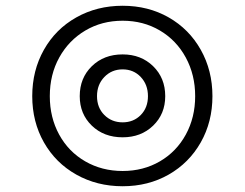

<svg xmlns="http://www.w3.org/2000/svg" viewBox="-20 -597 850 667"><path d="M92 -263Q92 -352 132.5 -424Q173 -496 245 -536.5Q317 -577 406 -577Q495 -577 566 -536.5Q637 -496 677.5 -424Q718 -352 718 -263Q718 -174 677.5 -102.5Q637 -31 566 9.5Q495 50 406 50Q317 50 245 9.5Q173 -31 132.5 -102.5Q92 -174 92 -263ZM658 -263Q658 -337 625.5 -397Q593 -457 535.5 -491Q478 -525 406 -525Q334 -525 276.5 -491Q219 -457 186 -397.5Q153 -338 153 -263Q153 -189 185.5 -129.5Q218 -70 276 -36.5Q334 -3 406 -3Q478 -3 535.5 -36.5Q593 -70 625.5 -129.5Q658 -189 658 -263ZM257 -263Q257 -326 299 -367Q341 -408 406 -408Q470 -408 512 -367Q554 -326 554 -263Q554 -201 512 -160.5Q470 -120 406 -120Q341 -120 299 -160.5Q257 -201 257 -263ZM494 -263Q494 -303 469 -329.5Q444 -356 406 -356Q368 -356 342.5 -329.5Q317 -303 317 -263Q317 -223 342.5 -197.5Q368 -172 406 -172Q444 -172 469 -197.5Q494 -223 494 -263Z"/></svg>

Font: FiraGO
Style: Regular
Weight: 400
Designer: bBox Type
Foundry: bBox Type GmbH
Version: Version 1.001;April 20, 2020;FontCreator 12.0.0.2555 64-bit